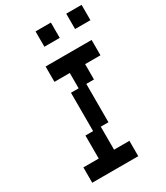

<svg xmlns="http://www.w3.org/2000/svg" viewBox="-219 -992 938 1084"><g transform="rotate(-30 250.0 -450.0)"><path d="M150 -600H250V-500H200V-250H150V-100H50V0H350V-100H250V-250H300V-500H350V-600H450V-700H150ZM200 -800H300V-900H200ZM400 -800H500V-900H400Z"/></g></svg>

Font: LS-VG5000 Shifted
Style: Regular
Weight: 400
Designer: Justin Bihan, 2021
Foundry: Justin Bihan, 2021
Version: Version 1.000;Glyphs 3.1.2 (3151)